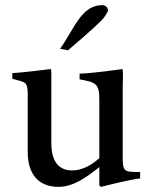

<svg xmlns="http://www.w3.org/2000/svg" viewBox="-20 -715 587 748"><path d="M245 -519C289 -557 333 -594 375 -635C384 -644 395 -659 401 -674C400 -685 392 -695 378 -695C296 -695 269 -601 214 -525ZM526 -45C464 -45 458 -44 458 -105V-341C458 -366 458 -392 459 -416C459 -428 459 -438 457 -446C433 -443 357 -431 290 -428V-406C352 -394 367 -391 367 -327V-99C334 -69 297 -51 261 -51C200 -51 180 -99 180 -156V-417V-431C180 -438 180 -442 178 -446C147 -442 73 -433 28 -430V-408C75 -394 88 -401 88 -348V-123C88 -30 136 13 208 13C267 13 319 -26 367 -64V8L374 13C413 3 481 -14 526 -20Z"/></svg>

Font: Sibila
Style: Regular
Weight: 400
Designer: Stefan Peev
Foundry: Context Ltd
Version: Version 1.000